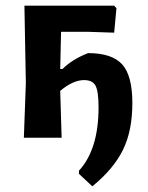

<svg xmlns="http://www.w3.org/2000/svg" viewBox="-20 -485 520 676"><path d="M64 0 71 -192 66 -465H382L390 -456L382 -370L291 -373H195L192 -242H200Q234 -276 290 -298Q374 -298 410 -258.5Q446 -219 446 -122Q446 -24 412.5 43.5Q379 111 305 171L258 127V116Q327 41 327 -107Q327 -163 316.5 -183Q306 -203 276 -203Q237 -203 192 -165L197 0Z"/></svg>

Font: Alegreya Sans SC
Style: Bold
Weight: 700
Designer: Juan Pablo del Peral
Foundry: Huerta Tipografica
Version: Version 2.007